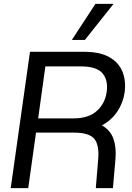

<svg xmlns="http://www.w3.org/2000/svg" viewBox="-20 -966 680 986"><path d="M35 0 134 -700H411Q493 -700 541.5 -672.5Q590 -645 609 -597.5Q628 -550 620 -491Q612 -438 583 -394Q554 -350 504 -322Q547 -297 562.5 -253.5Q578 -210 573 -150L560 0H472L484 -145Q491 -218 465.5 -251.5Q440 -285 359 -285H165L125 0ZM176 -358H356Q435 -358 477.5 -396.5Q520 -435 528 -495Q536 -555 506 -590Q476 -625 395 -625H213ZM349 -761 470 -946H563L416 -761Z"/></svg>

Font: Host Grotesk
Style: Italic
Weight: 400
Italic angle: -8°
Designer: Doğukan Karapınar based on Poppins by Indian Type Foundry, Jonny Pinhorn
Foundry: Element Type
Version: Version 1.001; ttfautohint (v1.8.4.7-5d5b)